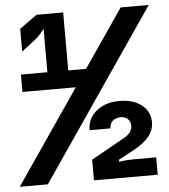

<svg xmlns="http://www.w3.org/2000/svg" viewBox="-62 -777 725 825"><g transform="rotate(-5 300.0 -365.0)"><path d="M-10 0 267 -405H37V-480H151V-668Q145 -659 134 -646.5Q123 -634 112 -625L51 -578V-676L126 -730H241V-480H318L489 -730H610L111 0ZM310 0V-89L453 -169Q490 -190 490 -219Q490 -238 478.5 -249Q467 -260 448 -260Q426 -260 413 -248Q400 -236 400 -216H310Q310 -266 348.5 -298Q387 -330 448 -330Q507 -330 543.5 -302Q580 -274 580 -227Q580 -192 556.5 -164Q533 -136 483 -110L425 -79V-70Q436 -72 454 -73.5Q472 -75 485 -75H585V0Z"/></g></svg>

Font: JetBrains Mono NL ExtraBold
Style: Regular
Weight: 800
Designer: Philipp Nurullin, Konstantin Bulenkov
Foundry: JetBrains
Version: Version 2.304; ttfautohint (v1.8.4.7-5d5b)